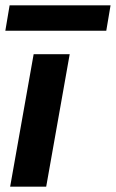

<svg xmlns="http://www.w3.org/2000/svg" viewBox="-36 -699 434 719"><path d="M2 0 90 -496H225L137 0ZM-16 -584 0 -679H378L362 -584Z"/></svg>

Font: DM Sans 36pt
Style: Bold Italic
Weight: 700
Italic angle: -10°
Designer: Colophon Foundry, Jonny Pinhorn
Foundry: Colophon Foundry
Version: Version 4.004;gftools[0.9.30]